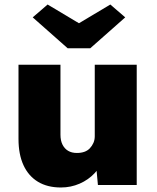

<svg xmlns="http://www.w3.org/2000/svg" viewBox="-20 -820 698 851"><path d="M62 -204V-533H248V-223Q248 -197 257 -179Q266 -161 282 -151.5Q298 -142 321 -142Q339 -142 353.5 -147Q368 -152 378 -162.5Q388 -173 394 -186.5Q400 -200 400 -216V-533H586V0H414L404 -108L439 -120Q428 -83 400 -53Q372 -23 333 -6Q294 11 250 11Q190 11 148 -14.5Q106 -40 84 -88Q62 -136 62 -204ZM280 -606 125 -743 191 -800 330 -717 469 -800 535 -743 380 -606Z"/></svg>

Font: Mach ExtraBold
Style: Regular
Weight: 800
Version: Version 1.002